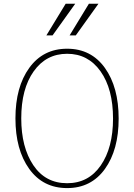

<svg xmlns="http://www.w3.org/2000/svg" viewBox="-20 -963 699 1001"><path d="M60.5 -345.7Q60.5 -509.8 132.8 -609.4Q205.1 -709 330.1 -709Q455.1 -709 526.9 -608.9Q598.6 -508.8 598.6 -344.7Q598.6 -181.6 526.9 -82Q455.1 17.6 330.1 17.6Q204.1 17.6 132.3 -82.5Q60.5 -182.6 60.5 -345.7ZM90.8 -345.7Q90.8 -195.3 153.8 -101.6Q216.8 -7.8 330.1 -7.8Q441.4 -7.8 505.4 -100.6Q569.3 -193.4 569.3 -344.7Q569.3 -499 504.4 -590.8Q439.5 -682.6 330.1 -682.6Q220.7 -682.6 155.8 -591.3Q90.8 -500 90.8 -345.7ZM342.8 -778.3 443.4 -943.4H493.2L375 -778.3ZM221.7 -778.3 322.3 -943.4H372.1L253.9 -778.3Z"/></svg>

Font: Gothic A1 Thin
Style: Regular
Weight: 250
Designer: HanYang I&C Co.,Ltd.
Foundry: HanYang I&C Co.,Ltd.
Version: Version 2.50